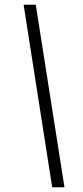

<svg xmlns="http://www.w3.org/2000/svg" viewBox="-20 -743 352 813"><path d="M201 50 80 -723H131.5L253 50Z"/></svg>

Font: Public Sans ExtraLight
Style: Italic
Weight: 200
Italic angle: -8°
Designer: The Public Sans project authors (U.S. Web Design System). Libre Franklin designed by Pablo Impallari and Rodrigo Fuenzal
Version: Version 1.007; ttfautohint (v1.8.1) -l 8 -r 50 -G 200 -x 14 